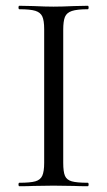

<svg xmlns="http://www.w3.org/2000/svg" viewBox="-20 -645 372 665"><path d="M284 -12Q287 -12 287 -6Q287 0 284 0Q254 0 236 -1L165 -2L96 -1Q78 0 47 0Q44 0 44 -6Q44 -12 47 -12Q85 -12 102.5 -17Q120 -22 126.5 -36.5Q133 -51 133 -81V-544Q133 -574 126.5 -588Q120 -602 102.5 -607.5Q85 -613 47 -613Q44 -613 44 -619Q44 -625 47 -625L96 -624Q138 -622 165 -622Q195 -622 237 -624L284 -625Q287 -625 287 -619Q287 -613 284 -613Q247 -613 229 -607Q211 -601 205 -586.5Q199 -572 199 -542V-81Q199 -50 205 -36Q211 -22 228.5 -17Q246 -12 284 -12Z"/></svg>

Font: Cormorant Unicase
Style: Regular
Weight: 400
Designer: Christian Thalmann (Catharsis Fonts)
Foundry: Catharsis Fonts
Version: Version 4.000